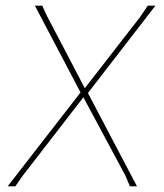

<svg xmlns="http://www.w3.org/2000/svg" viewBox="-20 -657 577 677"><path d="M528 -637 290 -329 463 0H438L422 -38L274 -314L59 -36L34 0H7L264 -331L103 -637H129L145 -602L279 -346L474 -597L501 -637Z"/></svg>

Font: Alegreya Sans Thin
Style: Italic
Weight: 100
Italic angle: -7°
Designer: Juan Pablo del Peral
Foundry: Huerta Tipografica
Version: Version 2.007